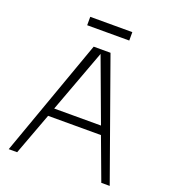

<svg xmlns="http://www.w3.org/2000/svg" viewBox="-151 -961 953 1072"><g transform="rotate(20 325.0 -425.0)"><path d="M275 -700 25 0H75L168 -250H482L575 0H625L375 -700ZM186 -300 325 -675 464 -300ZM200 -800H450V-850H200Z"/></g></svg>

Font: LS-VG5000 Light
Style: Regular
Weight: 400
Designer: Justin Bihan, 2021
Foundry: Justin Bihan, 2021
Version: Version 1.000;Glyphs 3.1.2 (3151)